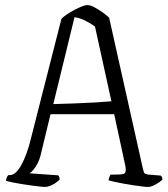

<svg xmlns="http://www.w3.org/2000/svg" viewBox="-20 -740 664 760"><path d="M158 0Q153 0 139 -1.5Q125 -3 106.5 -5.5Q88 -8 68.5 -11Q49 -14 32 -17.5Q15 -21 4 -24Q4 -31 7 -38Q10 -45 14 -47H20Q31 -47 42.5 -57.5Q54 -68 64.5 -87Q75 -106 85 -133Q95 -160 103 -194L223 -665Q230 -673 244 -682.5Q258 -692 274 -700.5Q290 -709 304 -714.5Q318 -720 325 -720Q337 -720 353 -711.5Q369 -703 385.5 -691.5Q402 -680 412 -670L545 -75Q548 -62 550.5 -56.5Q553 -51 567 -49L616 -45Q618 -43 620 -41Q622 -39 623 -29Q617 -23 607 -16.5Q597 -10 586.5 -5Q576 0 566 0Q558 0 542 -2Q526 -4 506 -7Q486 -10 467 -13.5Q448 -17 432.5 -20.5Q417 -24 410 -26Q410 -31 412.5 -38Q415 -45 418 -49H441Q459 -49 467.5 -51Q476 -53 477.5 -63.5Q479 -74 473 -98L432 -288H180L142 -131Q137 -109 128.5 -93Q120 -77 112 -67.5Q104 -58 97 -54L210 -46Q212 -45 214 -40.5Q216 -36 216 -29Q207 -20 196.5 -13.5Q186 -7 176 -3.5Q166 0 158 0ZM191 -328Q227 -329 271.5 -330.5Q316 -332 357 -334.5Q398 -337 421 -339L356 -635Q335 -650 315 -659.5Q295 -669 275 -672Z"/></svg>

Font: Texturina Medium 12pt Thin
Style: Regular
Weight: 250
Version: Version 1.002